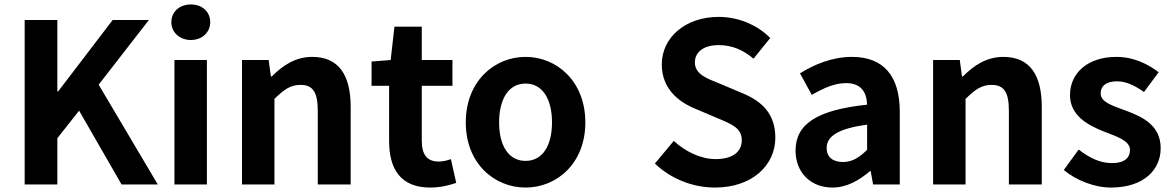

<svg xmlns="http://www.w3.org/2000/svg" viewBox="-20 -830 5276 864"><path d="M91 -740V0H238V-208L336 -332L527 0H690L424 -449L650 -740H487L242 -419H238V-740Z M765 0H911V-560H765ZM839 -650C889 -650 926 -684 926 -730C926 -778 889 -810 839 -810C789 -810 751 -778 751 -730C751 -684 789 -650 839 -650Z M1069 -560V0H1215V-385C1257 -426 1286 -448 1332 -448C1387 -448 1410 -417 1410 -331V0H1558V-349C1558 -490 1506 -574 1385 -574C1309 -574 1252 -535 1203 -486H1199L1189 -560Z M1652 -444H1731V-196C1731 -70 1782 14 1916 14C1964 14 2003 3 2033 -7L2009 -114C1994 -108 1972 -103 1954 -103C1904 -103 1878 -132 1878 -196V-444H2016V-560H1878V-710H1755L1738 -560L1652 -553Z M2345 14C2485 14 2614 -94 2614 -279C2614 -465 2485 -574 2345 -574C2205 -574 2076 -465 2076 -279C2076 -94 2205 14 2345 14ZM2345 -106C2269 -106 2226 -174 2226 -279C2226 -385 2269 -454 2345 -454C2421 -454 2464 -385 2464 -279C2464 -174 2421 -106 2345 -106Z M3197 14C3368 14 3469 -89 3469 -210C3469 -317 3410 -374 3320 -411L3223 -452C3160 -477 3107 -496 3107 -549C3107 -598 3149 -627 3214 -627C3275 -627 3324 -605 3371 -566L3446 -659C3386 -720 3300 -754 3214 -754C3064 -754 2958 -661 2958 -540C2958 -432 3032 -372 3108 -341L3207 -299C3273 -271 3318 -254 3318 -199C3318 -147 3277 -114 3200 -114C3135 -114 3065 -147 3012 -196L2927 -94C2999 -25 3098 14 3197 14Z M3726 14C3790 14 3846 -18 3895 -60H3898L3909 0H4029V-327C4029 -488 3956 -574 3814 -574C3726 -574 3646 -541 3580 -500L3633 -403C3685 -433 3735 -456 3787 -456C3856 -456 3880 -414 3882 -359C3656 -335 3560 -272 3560 -152C3560 -56 3626 14 3726 14ZM3774 -101C3731 -101 3700 -120 3700 -164C3700 -214 3746 -251 3882 -269V-156C3847 -121 3815 -101 3774 -101Z M4179 -560V0H4325V-385C4367 -426 4396 -448 4442 -448C4497 -448 4520 -417 4520 -331V0H4668V-349C4668 -490 4616 -574 4495 -574C4419 -574 4362 -535 4313 -486H4309L4299 -560Z M4979 14C5126 14 5203 -65 5203 -163C5203 -267 5121 -304 5047 -332C4988 -354 4933 -369 4933 -410C4933 -442 4956 -464 5007 -464C5049 -464 5088 -444 5128 -416L5194 -505C5147 -540 5085 -574 5003 -574C4877 -574 4795 -503 4795 -402C4795 -309 4877 -266 4948 -238C5007 -215 5065 -197 5065 -155C5065 -120 5040 -96 4984 -96C4932 -96 4884 -118 4834 -157L4767 -65C4822 -19 4905 14 4979 14Z"/></svg>

Font: Kinto Sans
Style: Bold
Weight: 700
Designer: Authors: Ryoko NISHIZUKA  (kana & ideographs); Paul D. Hunt (Latin, Greek & Cyrillic); Wenlong ZHANG  (bopomofo); Sandol
Foundry: Adobe Systems Incorporated, ookami Inc.
Version: Version 0.001